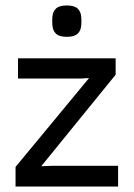

<svg xmlns="http://www.w3.org/2000/svg" viewBox="-20 -684 490 704"><path d="M37 -72 334 -431 350 -400 275 -396H46V-470H404V-410L104 -41L87 -73L172 -76H413V0H37ZM172 -592Q171 -607 172 -621Q173.4 -641.8 185.6 -652.9Q197.8 -664 224.9 -664Q252 -664 264.3 -652.9Q276.6 -641.8 278 -621Q279 -607 278 -592Q276.6 -571.2 264.4 -560.1Q252.2 -549 225.1 -549Q198 -549 185.7 -560.1Q173.4 -571.2 172 -592Z"/></svg>

Font: Kreadon
Style: Regular
Weight: 400
Designer: kohakuno
Foundry: StudioGnu
Version: Version 1.000;Glyphs 3.1.2 (3151)